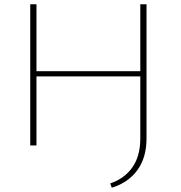

<svg xmlns="http://www.w3.org/2000/svg" viewBox="-20 -678 843 895"><path d="M663 -658V-33Q663 57 620 115.5Q577 174 501 197L494 177Q561 154 597.5 101.5Q634 49 634 -33V-322H150V0H121V-658H150V-346H634V-658Z"/></svg>

Font: Ysabeau Infant Extralight
Style: Regular
Weight: 200
Designer: Christian Thalmann (Catharsis Fonts)
Version: Version 0.003